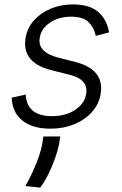

<svg xmlns="http://www.w3.org/2000/svg" viewBox="-20 -573 553 872"><path d="M475.5 -425.8 414.8 -410.2Q407.7 -447.1 382.8 -472.1Q358 -497.2 302.9 -497.2Q247.2 -497.2 207.2 -470.3Q167.3 -443.5 160.5 -402Q149.1 -335.9 244 -311.4L323.5 -291.2Q455.3 -257.1 437.1 -146.3Q429.7 -100.5 398.1 -64.8Q366.5 -29.1 317.6 -8.9Q268.8 11.4 208.8 11.4Q128.6 11.4 82.4 -24.9Q36.2 -61.1 33 -129.3L96.6 -143.5Q102.6 -45.5 215.6 -45.5Q278.8 -45.5 321.6 -74.2Q364.3 -103 371.1 -145.2Q382.8 -212.4 296.9 -233.3L212 -254.6Q77.4 -289.1 96.2 -400.9Q103.7 -446 133.9 -480.1Q164.1 -514.2 210.2 -533.6Q256.4 -552.9 311.1 -552.9Q386.4 -552.9 425.8 -519Q465.2 -485.1 475.5 -425.8ZM253.6 46.9 248.6 79.9Q242.9 108.7 230.6 144.2Q218.4 179.7 201 215.2Q183.6 250.7 162.6 279.1L95.2 272Q112.9 241.8 129.1 206.1Q145.2 170.5 156.8 136.9Q168.3 103.3 172.2 79.5L176.8 46.9Z"/></svg>

Font: Inter UI Light
Style: Italic
Weight: 300
Italic angle: 9.39999°
Designer: Rasmus Andersson
Foundry: rsms
Version: 3.2;8d6f07862